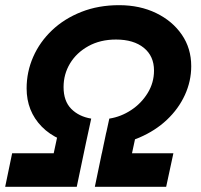

<svg xmlns="http://www.w3.org/2000/svg" viewBox="-52 -723 776 743"><path d="M278 -158Q168 -173 109.5 -233Q51 -293 51 -381Q51 -445 76.5 -503Q102 -561 149.5 -606Q197 -651 263 -677Q329 -703 409 -703Q489 -703 552 -672.5Q615 -642 651.5 -589Q688 -536 688 -467Q688 -409 663.5 -355.5Q639 -302 594 -259.5Q549 -217 487 -190.5Q425 -164 348 -158L371 -264Q416 -271 455.5 -297Q495 -323 519.5 -363Q544 -403 544 -450Q544 -506 504.5 -538Q465 -570 397 -570Q336 -570 290 -544.5Q244 -519 219 -477.5Q194 -436 194 -386Q194 -332 223.5 -302Q253 -272 301 -264ZM-32 0 -5 -130H272L245 0ZM128 0 173 -210H289L245 0ZM315 0 359 -210H476L431 0ZM315 0 342 -130H619L591 0Z"/></svg>

Font: Radio Canada Big SemiBold
Style: Italic
Weight: 600
Italic angle: -12°
Designer: Étienne Aubert Bonn
Foundry: Coppers and Brasses
Version: Version 1.001